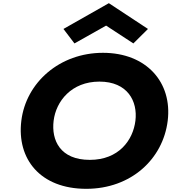

<svg xmlns="http://www.w3.org/2000/svg" viewBox="-20 -1172 1087 1207"><path d="M378.9 -990 448.1 -899 647 -1011 818.4 -899 910.2 -990 664.3 -1152ZM114.1 -413C84.5 -172 233.5 15 522.3 15C803.8 15 1004.7 -172 1034.3 -413C1063.9 -654 900.8 -840 627.2 -840C355.5 -840 143.7 -654 114.1 -413ZM317.1 -413C332.2 -536 429.6 -659 605 -659C781.7 -659 846.4 -536 831.3 -413C816.2 -290 726.1 -167 544.6 -167C358.3 -167 302 -290 317.1 -413Z"/></svg>

Font: Hussar
Style: BdSuprExtOblOne
Weight: 700
Foundry: Cannot Into Space Fonts
Version: Version 2.00